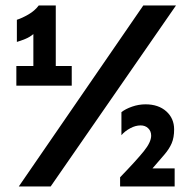

<svg xmlns="http://www.w3.org/2000/svg" viewBox="-20 -674 706 694"><path d="M100.6 -364.3V-550.8Q87.9 -540 71.3 -533.2Q54.7 -526.4 41 -522.5V-602.5Q59.6 -608.4 82.5 -621.6Q105.5 -634.8 120.1 -654.3H181.6V-364.3ZM39.1 -364.3V-435.5H239.3V-364.3ZM47.9 0 498 -654.3H616.2L163.1 0ZM414.1 0V-33.2Q472.7 -93.8 499.5 -127Q526.4 -160.2 526.4 -183.6Q526.4 -200.2 515.6 -210.4Q504.9 -220.7 488.3 -220.7Q469.7 -220.7 450.7 -210.4Q431.6 -200.2 418.9 -185.5V-268.6Q433.6 -280.3 457.5 -288.6Q481.4 -296.9 505.9 -296.9Q552.7 -296.9 581.1 -271.5Q609.4 -246.1 609.4 -206.1Q609.4 -176.8 600.6 -156.2Q591.8 -135.7 574.2 -115.2Q556.6 -94.7 531.2 -65.4H611.3V0Z"/></svg>

Font: Sen ExtraBold
Style: Regular
Weight: 800
Version: Version 2.000;gftools[0.9.31]